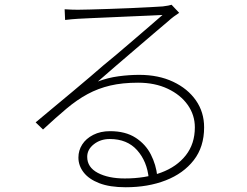

<svg xmlns="http://www.w3.org/2000/svg" viewBox="-20 -756 1040 808"><path d="M252 -717Q266 -716 281.5 -715.5Q297 -715 307 -715Q322 -715 358.5 -716Q395 -717 441 -718.5Q487 -720 533 -722Q579 -724 614.5 -726Q650 -728 665 -729Q681 -731 688 -732.5Q695 -734 702 -736L734 -702Q723 -695 711 -686Q699 -677 687 -666Q670 -652 634.5 -621.5Q599 -591 555 -553.5Q511 -516 468 -479Q425 -442 392 -413Q434 -429 479 -435Q524 -441 566 -441Q647 -441 708.5 -412Q770 -383 804.5 -333.5Q839 -284 839 -220Q839 -138 795.5 -82Q752 -26 677.5 3Q603 32 509 32Q442 32 398 15Q354 -2 332 -30.5Q310 -59 310 -93Q310 -123 326 -148Q342 -173 372.5 -188.5Q403 -204 443 -204Q508 -204 550.5 -176.5Q593 -149 615 -105.5Q637 -62 642 -14L606 -5Q599 -77 557 -124Q515 -171 442 -171Q403 -171 375 -149Q347 -127 347 -96Q347 -52 391.5 -28.5Q436 -5 505 -5Q591 -5 657.5 -29.5Q724 -54 762 -102.5Q800 -151 800 -220Q800 -272 770 -314.5Q740 -357 686 -382.5Q632 -408 561 -408Q495 -408 444 -396Q393 -384 348.5 -360Q304 -336 259.5 -298.5Q215 -261 161 -211L130 -241Q165 -270 205.5 -304Q246 -338 286 -371Q326 -404 359.5 -433Q393 -462 414 -480Q435 -497 469 -525.5Q503 -554 540.5 -586.5Q578 -619 611.5 -647.5Q645 -676 664 -693Q648 -692 612 -690.5Q576 -689 530.5 -687Q485 -685 440 -683Q395 -681 359.5 -679.5Q324 -678 309 -677Q295 -676 282 -675Q269 -674 254 -672Z"/></svg>

Font: Noto Sans JP ExtraLight
Style: Regular
Weight: 250
Designer: Ryoko NISHIZUKA  (kana, bopomofo & ideographs); Paul D. Hunt (Latin, Greek & Cyrillic); Sandoll Communications , Soo-you
Foundry: Adobe
Version: Version 2.004-H2;hotconv 1.0.118;makeotfexe 2.5.65603